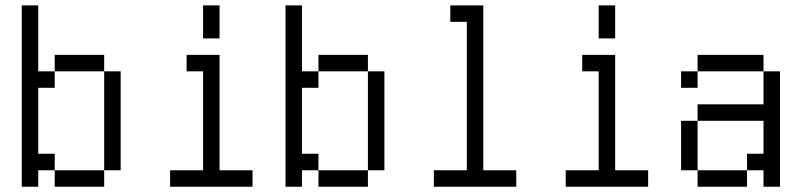

<svg xmlns="http://www.w3.org/2000/svg" viewBox="-20 -708 3040 728"><path d="M125 -62.5H187.5V0H375V-62.5H187.5V-125H125Q125 -125 125 -375H187.5V-437.5H125Q125 -437.5 125 -687.5H62.5V0H125ZM375 -62.5H437.5Q437.5 -62.5 437.5 -437.5H375Q375 -437.5 375 -62.5ZM187.5 -437.5H375V-500H187.5Z M937.5 0V-62.5H812.5V-500H687.5V-437.5H750Q750 -437.5 750 -62.5H625V0ZM750 -687.5Q750 -687.5 750 -562.5H812.5Q812.5 -562.5 812.5 -687.5Z M1125 -62.5H1187.5V0H1375V-62.5H1187.5V-125H1125Q1125 -125 1125 -375H1187.5V-437.5H1125Q1125 -437.5 1125 -687.5H1062.5V0H1125ZM1375 -62.5H1437.5Q1437.5 -62.5 1437.5 -437.5H1375Q1375 -437.5 1375 -62.5ZM1187.5 -437.5H1375V-500H1187.5Z M1937.5 0V-62.5H1812.5Q1812.5 -62.5 1812.5 -687.5H1687.5V-625H1750V-62.5H1625V0Z M2437.5 0V-62.5H2312.5V-500H2187.5V-437.5H2250Q2250 -437.5 2250 -62.5H2125V0ZM2250 -687.5Q2250 -687.5 2250 -562.5H2312.5Q2312.5 -562.5 2312.5 -687.5Z M2625 -62.5V0H2812.5V-62.5ZM2625 -62.5V-250H2562.5V-62.5ZM2875 -62.5V0H2937.5V-437.5H2875Q2875 -437.5 2875 -312.5H2625V-250H2875Q2875 -250 2875 -125H2812.5V-62.5ZM2625 -437.5H2562.5V-375H2625ZM2625 -437.5H2875V-500H2625Z"/></svg>

Font: Unifont
Style: Regular
Weight: 500
Version: Version 15.1.04